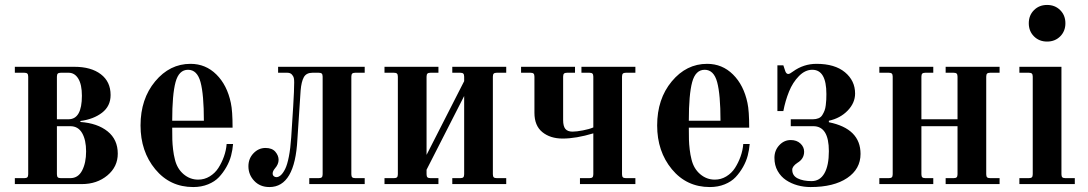

<svg xmlns="http://www.w3.org/2000/svg" viewBox="-20 -744 4396 776"><path d="M210 -40V-234H264C285.3 -234 301.3 -224.7 312 -206C322.7 -187.3 328 -162.7 328 -132C328 -101.3 322.7 -75.7 312 -55C301.3 -34.3 285.3 -24 264 -24H226C220 -24 215.8 -25.2 213.5 -27.5C211.2 -29.8 210 -34 210 -40ZM210 -262V-434C210 -440 211.2 -444.2 213.5 -446.5C215.8 -448.8 220 -450 226 -450H257C273.7 -450 286.8 -442 296.5 -426C306.2 -410 311 -387 311 -357C311 -293.7 293 -262 257 -262ZM40 0H311C351.7 0 386 -11.7 414 -35C442 -58.3 456 -87.7 456 -123C456 -161 442.3 -191 415 -213C387.7 -235 351 -247.7 305 -251V-255C340.3 -259.7 369.5 -270.8 392.5 -288.5C415.5 -306.2 427 -330 427 -360C427 -396 413.8 -424 387.5 -444C361.2 -464 325.7 -474 281 -474H40V-450H78C84 -450 88.2 -448.8 90.5 -446.5C92.8 -444.2 94 -440 94 -434V-40C94 -34 92.8 -29.8 90.5 -27.5C88.2 -25.2 84 -24 78 -24H40Z M548 -237C548 -167 567.8 -108 607.5 -60C647.2 -12 698.3 12 761 12C783 12 803 8.3 821 1C839 -6.3 853.7 -16 865 -28C876.3 -40 886.3 -53.7 895 -69C903.7 -84.3 910 -99.7 914 -115C918 -130.3 920.7 -146 922 -162H896C894.7 -144.7 891 -127.7 885 -111C879 -94.3 871.5 -79 862.5 -65C853.5 -51 841.8 -39.7 827.5 -31C813.2 -22.3 797.7 -18 781 -18C759 -18 739.3 -25.3 722 -40C704.7 -54.7 693 -74.3 687 -99C683.7 -111.7 681.2 -125.3 679.5 -140C677.8 -154.7 676.8 -167.7 676.5 -179C676.2 -190.3 676 -206.7 676 -228H920C920 -273.3 917.7 -306.7 913 -328C903 -376 883.5 -414.3 854.5 -443C825.5 -471.7 790.7 -486 750 -486C694 -486 646.3 -462.3 607 -415C567.7 -367.7 548 -308.3 548 -237ZM676 -256C676 -326.7 680.5 -378.7 689.5 -412C698.5 -445.3 715.3 -462 740 -462C764.7 -462 781.5 -445.3 790.5 -412C799.5 -378.7 804 -326.7 804 -256Z M984 -72C984 -49.3 991.8 -29.7 1007.5 -13C1023.2 3.7 1043.7 12 1069 12C1137.7 12 1175.3 -52.3 1182 -181L1195 -378C1197 -402 1201.3 -420 1208 -432C1214.7 -444 1226.3 -450 1243 -450H1268C1274 -450 1278.2 -448.8 1280.5 -446.5C1282.8 -444.2 1284 -440 1284 -434V-40C1284 -34 1282.8 -29.8 1280.5 -27.5C1278.2 -25.2 1274 -24 1268 -24H1230V0H1454V-24H1416C1410 -24 1405.8 -25.2 1403.5 -27.5C1401.2 -29.8 1400 -34 1400 -40V-434C1400 -440 1401.2 -444.2 1403.5 -446.5C1405.8 -448.8 1410 -450 1416 -450H1454V-474H1104V-450H1141C1149 -450 1155.2 -447.7 1159.5 -443C1163.8 -438.3 1166.5 -433.7 1167.5 -429C1168.5 -424.3 1169 -418.3 1169 -411C1169 -390.3 1167.7 -358 1165 -314L1157 -189C1155 -159 1151.8 -133 1147.5 -111C1143.2 -89 1138.2 -72.3 1132.5 -61C1126.8 -49.7 1121 -41.3 1115 -36C1109 -30.7 1103 -28 1097 -28C1093 -28 1089.5 -29.3 1086.5 -32C1083.5 -34.7 1082 -38.3 1082 -43C1082 -49 1085 -55.7 1091 -63C1101 -74.3 1106 -86 1106 -98C1106 -109.3 1101.7 -120.2 1093 -130.5C1084.3 -140.8 1071 -146 1053 -146C1034.3 -146 1018.2 -138.8 1004.5 -124.5C990.8 -110.2 984 -92.7 984 -72Z M1534 0H1752V-24H1720C1714 -24 1709.8 -25.2 1707.5 -27.5C1705.2 -29.8 1704 -34 1704 -40V-58L1856 -356V-40C1856 -34 1854.8 -29.8 1852.5 -27.5C1850.2 -25.2 1846 -24 1840 -24H1808V0H2026V-24H1988C1982 -24 1977.8 -25.2 1975.5 -27.5C1973.2 -29.8 1972 -34 1972 -40V-434C1972 -440 1973.2 -444.2 1975.5 -446.5C1977.8 -448.8 1982 -450 1988 -450H2026V-474H1808V-450H1840C1846 -450 1850.2 -448.8 1852.5 -446.5C1854.8 -444.2 1856 -440 1856 -434V-416L1704 -118V-434C1704 -440 1705.2 -444.2 1707.5 -446.5C1709.8 -448.8 1714 -450 1720 -450H1752V-474H1534V-450H1572C1578 -450 1582.2 -448.8 1584.5 -446.5C1586.8 -444.2 1588 -440 1588 -434V-40C1588 -34 1586.8 -29.8 1584.5 -27.5C1582.2 -25.2 1578 -24 1572 -24H1534Z M2086 -450H2124C2130 -450 2134.2 -448.8 2136.5 -446.5C2138.8 -444.2 2140 -440 2140 -434V-288C2140 -253.3 2150.7 -227.3 2172 -210C2193.3 -192.7 2220.7 -184 2254 -184C2290 -184 2331.3 -191 2378 -205V-40C2378 -34 2376.8 -29.8 2374.5 -27.5C2372.2 -25.2 2368 -24 2362 -24H2324V0H2548V-24H2510C2504 -24 2499.8 -25.2 2497.5 -27.5C2495.2 -29.8 2494 -34 2494 -40V-434C2494 -440 2495.2 -444.2 2497.5 -446.5C2499.8 -448.8 2504 -450 2510 -450H2548V-474H2330V-450H2362C2368 -450 2372.2 -448.8 2374.5 -446.5C2376.8 -444.2 2378 -440 2378 -434V-229C2367.3 -224.3 2353.3 -220.3 2336 -217C2318.7 -213.7 2304.7 -212 2294 -212C2280.7 -212 2271 -215.7 2265 -223C2259 -230.3 2256 -242.3 2256 -259V-434C2256 -440 2257.2 -444.2 2259.5 -446.5C2261.8 -448.8 2266 -450 2272 -450H2304V-474H2086Z M2636 -237C2636 -167 2655.8 -108 2695.5 -60C2735.2 -12 2786.3 12 2849 12C2871 12 2891 8.3 2909 1C2927 -6.3 2941.7 -16 2953 -28C2964.3 -40 2974.3 -53.7 2983 -69C2991.7 -84.3 2998 -99.7 3002 -115C3006 -130.3 3008.7 -146 3010 -162H2984C2982.7 -144.7 2979 -127.7 2973 -111C2967 -94.3 2959.5 -79 2950.5 -65C2941.5 -51 2929.8 -39.7 2915.5 -31C2901.2 -22.3 2885.7 -18 2869 -18C2847 -18 2827.3 -25.3 2810 -40C2792.7 -54.7 2781 -74.3 2775 -99C2771.7 -111.7 2769.2 -125.3 2767.5 -140C2765.8 -154.7 2764.8 -167.7 2764.5 -179C2764.2 -190.3 2764 -206.7 2764 -228H3008C3008 -273.3 3005.7 -306.7 3001 -328C2991 -376 2971.5 -414.3 2942.5 -443C2913.5 -471.7 2878.7 -486 2838 -486C2782 -486 2734.3 -462.3 2695 -415C2655.7 -367.7 2636 -308.3 2636 -237ZM2764 -256C2764 -326.7 2768.5 -378.7 2777.5 -412C2786.5 -445.3 2803.3 -462 2828 -462C2852.7 -462 2869.5 -445.3 2878.5 -412C2887.5 -378.7 2892 -326.7 2892 -256Z M3110 -106C3110 -86 3114.3 -68.3 3123 -53C3131.7 -37.7 3143 -25.3 3157 -16C3171 -6.7 3186.5 0.3 3203.5 5C3220.5 9.7 3238 12 3256 12C3318.7 12 3368 -0.2 3404 -24.5C3440 -48.8 3458 -81.3 3458 -122C3458 -190 3415.3 -232.7 3330 -250V-256C3360.7 -262.7 3386 -276.3 3406 -297C3426 -317.7 3436 -340.7 3436 -366C3436 -400.7 3422.3 -429.3 3395 -452C3367.7 -474.7 3329.3 -486 3280 -486C3245.3 -486 3213.7 -475.7 3185 -455C3176.3 -448.3 3170 -445 3166 -445C3160.7 -445 3156.7 -448.7 3154 -456L3146 -480H3122V-295H3146C3151.3 -323 3159 -349.3 3169 -374C3179 -398.7 3192.3 -419.5 3209 -436.5C3225.7 -453.5 3243.7 -462 3263 -462C3301 -462 3320 -429.3 3320 -364C3320 -354.7 3319.8 -347 3319.5 -341C3319.2 -335 3318.5 -327.7 3317.5 -319C3316.5 -310.3 3314.8 -303 3312.5 -297C3310.2 -291 3307.2 -285 3303.5 -279C3299.8 -273 3294.7 -268.7 3288 -266C3281.3 -263.3 3274 -262 3266 -262H3176V-234H3267C3309 -234 3330 -200.3 3330 -133C3330 -94.3 3324 -64.5 3312 -43.5C3300 -22.5 3282.7 -12 3260 -12C3237.3 -12 3218.7 -15.7 3204 -23C3189.3 -30.3 3182 -42 3182 -58C3182 -67.3 3189 -76.7 3203 -86C3221 -96.7 3230 -111.7 3230 -131C3230 -143.7 3225 -154.7 3215 -164C3205 -173.3 3192 -178 3176 -178C3158 -178 3142.5 -171 3129.5 -157C3116.5 -143 3110 -126 3110 -106Z M3534 0H3752V-24H3720C3714 -24 3709.8 -25.2 3707.5 -27.5C3705.2 -29.8 3704 -34 3704 -40V-234H3850V-40C3850 -34 3848.8 -29.8 3846.5 -27.5C3844.2 -25.2 3840 -24 3834 -24H3802V0H4020V-24H3982C3976 -24 3971.8 -25.2 3969.5 -27.5C3967.2 -29.8 3966 -34 3966 -40V-434C3966 -440 3967.2 -444.2 3969.5 -446.5C3971.8 -448.8 3976 -450 3982 -450H4020V-474H3802V-450H3834C3840 -450 3844.2 -448.8 3846.5 -446.5C3848.8 -444.2 3850 -440 3850 -434V-262H3704V-434C3704 -440 3705.2 -444.2 3707.5 -446.5C3709.8 -448.8 3714 -450 3720 -450H3752V-474H3534V-450H3572C3578 -450 3582.2 -448.8 3584.5 -446.5C3586.8 -444.2 3588 -440 3588 -434V-40C3588 -34 3586.8 -29.8 3584.5 -27.5C3582.2 -25.2 3578 -24 3572 -24H3534Z M4138 -650C4138 -628.7 4145 -611 4159 -597C4173 -583 4190.7 -576 4212 -576C4233.3 -576 4251 -583 4265 -597C4279 -611 4286 -628.7 4286 -650C4286 -671.3 4279 -689 4265 -703C4251 -717 4233.3 -724 4212 -724C4190.7 -724 4173 -717 4159 -703C4145 -689 4138 -671.3 4138 -650ZM4100 0H4324V-24H4286C4280 -24 4275.8 -25.2 4273.5 -27.5C4271.2 -29.8 4270 -34 4270 -40V-474H4100V-450H4138C4144 -450 4148.2 -448.8 4150.5 -446.5C4152.8 -444.2 4154 -440 4154 -434V-40C4154 -34 4152.8 -29.8 4150.5 -27.5C4148.2 -25.2 4144 -24 4138 -24H4100Z"/></svg>

Font: Km Standard TT
Style: Bold
Weight: 700
Designer: Alexey Kryukov <alexios@thessalonica.org.ru>
Version: Version 2.0.2